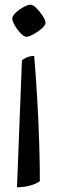

<svg xmlns="http://www.w3.org/2000/svg" viewBox="-20 -526 245 814"><path d="M92 -370Q82 -370 67.5 -385Q53 -400 42.5 -418.5Q32 -437 32 -448Q32 -458 46 -471.5Q60 -485 78.5 -495.5Q97 -506 110 -506Q120 -506 134.5 -491.5Q149 -477 161 -458.5Q173 -440 173 -429Q173 -419 157 -405Q141 -391 121.5 -380.5Q102 -370 92 -370ZM52 268 73 -269Q77 -275 90.5 -281.5Q104 -288 125 -289Q132 -206 137.5 -112.5Q143 -19 146 73Q149 165 149 242Q135 253 108 260.5Q81 268 52 268Z"/></svg>

Font: Texturina 72pt
Style: Regular
Weight: 400
Designer: Guillermo Torres Carreño
Foundry: Omnibus-Type
Version: Version 1.002; ttfautohint (v1.8.3)